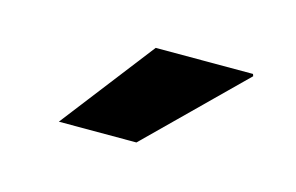

<svg xmlns="http://www.w3.org/2000/svg" viewBox="-36 -788 405 263"><g transform="rotate(15 166.5 -657.0)"><path d="M58 -591 160 -723H298L299 -720L168 -591Z"/></g></svg>

Font: Archivo VF Beta
Style: Italic
Weight: 400
Italic angle: -10°
Designer: Hector Gatti
Foundry: Omnibus-Type
Version: Version 1.002